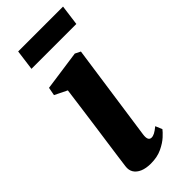

<svg xmlns="http://www.w3.org/2000/svg" viewBox="-243 -781 832 832"><g transform="rotate(-45 173.0 -365.0)"><path d="M134.5 10.5Q105 10.5 84.5 1.8Q64 -7 54.5 -22.5Q45 -38 48 -59.5Q50.5 -80 54.8 -110.5Q59 -141 64.5 -180.2Q70 -219.5 76.5 -265.5Q83 -311.5 89.8 -362.8Q96.5 -414 104 -468.5L47 -496.5L54 -534L238 -560L263 -547.5L199.5 -103Q197 -85 201.2 -76Q205.5 -67 216 -67Q225 -67 235.5 -72.5Q246 -78 262 -91L275 -60Q268.5 -51 250.5 -34.2Q232.5 -17.5 203.2 -3.5Q174 10.5 134.5 10.5ZM71 -740H346L333.5 -646H58.5Z"/></g></svg>

Font: Merriweather 36pt ExtraBold
Style: Italic
Weight: 800
Italic angle: -7.8°
Version: Version 2.101